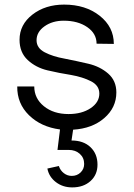

<svg xmlns="http://www.w3.org/2000/svg" viewBox="-20 -545 581 835"><path d="M279 107H230L241 18Q158 7 106 -44Q54 -95 55 -169H129Q129 -117 171 -83Q213 -49 278 -49Q336 -49 374 -74.5Q412 -100 412 -138Q412 -173 376 -191.5Q340 -210 289 -219Q238 -227 187 -239Q136 -251 100.5 -284Q65 -317 65 -372Q65 -438 121 -481.5Q177 -525 259 -525Q352 -525 413.5 -476.5Q475 -428 475 -354L400 -355Q400 -399 359.5 -427Q319 -455 257 -455Q208 -455 173.5 -430.5Q139 -406 139 -370Q139 -336 174.5 -317.5Q210 -299 261 -290Q312 -280 363.5 -268Q415 -256 450.5 -225Q486 -194 486 -143Q486 -77 433.5 -31.5Q381 14 298 19L291 66Q343 66 373.5 95Q404 124 404 171Q404 215 373.5 242.5Q343 270 294 270Q253 270 223 247Q193 224 186 188L236 177Q242 196 257.5 208Q273 220 292 220Q315 220 330.5 205Q346 190 346 168Q346 141 327 124Q308 107 279 107Z"/></svg>

Font: Metropolitano
Style: Regular
Weight: 400
Designer: Fonts by Alex Slobzheninov & Chris M. Simpson / Changes by Cristiano Sobral
Foundry: Fonts by Alex Slobzheninov & Chris M. Simpson / Changes by Cristiano Sobral
Version: Version 1.00;August 30, 2020;FontCreator 13.0.0.2681 64-bit